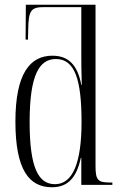

<svg xmlns="http://www.w3.org/2000/svg" viewBox="-20 -780 508 810"><path d="M199 10C266 10 303 -30 321 -114H323V0H454V-10H445C394 -10 383 -19 383 -79V-760H89L88 -613H98L99 -654C100 -739 112 -750 168 -750H323V-554C323 -518 323 -483 325 -422H323C307 -506 269 -545 201 -545C108 -545 45 -472 45 -267C45 -63 103 10 199 10ZM212 -3C142 -3 105 -72 105 -265C105 -465 146 -531 216 -531C297 -531 324 -441 324 -265C324 -91 286 -3 212 -3Z"/></svg>

Font: Noto Serif Display ExtraCondensed Light
Style: Regular
Weight: 300
Width: 2
Designer: Monotype Design Team
Foundry: Monotype Imaging Inc.
Version: Version 2.009